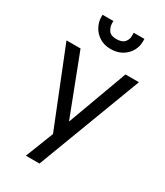

<svg xmlns="http://www.w3.org/2000/svg" viewBox="-230 -851 979 1136"><g transform="rotate(30 259.5 -283.5)"><path d="M145 191 220 0 12 -520H108L264 -114H266L312 -239L415 -520H507L238 191ZM262 -606Q220 -606 188 -625.5Q156 -645 138.5 -677Q121 -709 121 -744V-758H195V-742Q195 -718 209.5 -696Q224 -674 262 -674Q301 -674 317.5 -692.5Q334 -711 334 -735V-758H407V-740Q407 -705 389.5 -674.5Q372 -644 339.5 -625Q307 -606 262 -606Z"/></g></svg>

Font: Liter
Style: Regular
Weight: 400
Designer: Anton Skugarov
Foundry: skugi
Version: Version 1.004; ttfautohint (v1.8.4.7-5d5b)